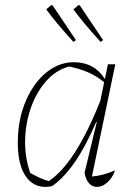

<svg xmlns="http://www.w3.org/2000/svg" viewBox="-20 -731 537 756"><path d="M185 2Q122 15 86 -30.5Q50 -76 50 -170Q50 -236 67 -293Q84 -350 114.5 -393.5Q145 -437 185 -461.5Q225 -486 271 -486Q351 -486 393 -420L405 -478H434L342 -36Q383 -39 433 -60Q423 -31 403 -13Q383 5 362 5Q343 5 330 -10Q317 -25 313 -51L361 -250L359 -251Q318 -156 275.5 -94Q233 -32 185 2ZM99 -50Q117 -40 135 -31.5Q153 -23 172 -18Q277 -87 375 -334L390 -407Q338 -452 252 -469Q202 -456 163.5 -413.5Q125 -371 103 -310.5Q81 -250 79 -182Q77 -114 99 -50ZM269 -566Q232 -607 207 -637Q182 -667 162 -694L182 -711L187 -710L279 -573ZM376 -566Q339 -607 314 -637Q289 -667 269 -694L289 -711L294 -710L386 -573Z"/></svg>

Font: Piazzolla Thin
Style: Italic
Weight: 100
Italic angle: -11.3°
Designer: Juan Pablo del Peral
Foundry: Huerta Tipografica
Version: Version 1.330